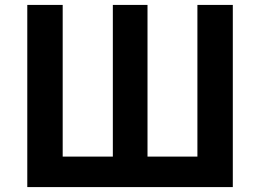

<svg xmlns="http://www.w3.org/2000/svg" viewBox="-20 -761 1058 781"><path d="M91 0H927V-741H783V-124H580V-741H439V-124H235V-741H91Z"/></svg>

Font: Noto Sans Mono CJK HK
Style: Bold
Weight: 700
Designer: Ryoko NISHIZUKA 西塚涼子 (kana, bopomofo & ideographs); Paul D. Hunt (Latin, Greek & Cyrillic); Sandoll Communications 산돌커뮤니
Foundry: Adobe
Version: Version 2.004;hotconv 1.0.118;makeotfexe 2.5.65603